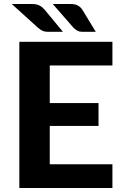

<svg xmlns="http://www.w3.org/2000/svg" viewBox="-20 -933 614 953"><path d="M38.5 0ZM538 -725.5V-608H227V-421.5H469V-308H227V-117.5H538V0H76V-725.5ZM331.5 -913Q353 -913 366.5 -905.5Q380 -898 388.5 -885L455.5 -775H390.5Q374.5 -775 365.2 -780Q356 -785 345.5 -794.5L242 -913ZM141 -913Q162.5 -913 176.8 -905.2Q191 -897.5 201.5 -885L292.5 -775H219Q203 -775 192 -779.8Q181 -784.5 169.5 -794.5L38.5 -913Z"/></svg>

Font: Lato Heavy
Style: Regular
Weight: 800
Designer: Lukasz Dziedzic
Foundry: tyPoland Lukasz Dziedzic
Version: Version 2.007; 2014-02-27